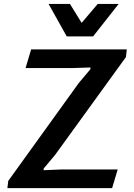

<svg xmlns="http://www.w3.org/2000/svg" viewBox="-20 -970 691 990"><path d="M445.8 -612.8 446.8 -622.1 354 -619.1H111.8L140.6 -715.3H633.8L629.4 -675.8L264.2 -171.4L205.6 -101.6L204.6 -92.3L296.4 -96.2H586.9L558.1 0H18.1L22.5 -37.1L386.2 -542ZM591.8 -949.7 460 -782.2H324.2L230.5 -949.7H340.8L400.9 -852.1L483.9 -949.7Z"/></svg>

Font: Proza Libre
Style: SemiBold Italic
Weight: 600
Designer: Jasper de Waard
Foundry: Jasper de Waard
Version: Version 1.000; ttfautohint (v1.4.1.8-43bc)